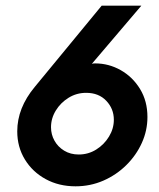

<svg xmlns="http://www.w3.org/2000/svg" viewBox="-20 -645 561 679"><path d="M247.2 13.9Q188.2 13.9 141.7 -11.5Q95.1 -36.8 68.1 -80.9Q41 -125 41 -180.6Q41 -263.2 102.8 -337.5L339.6 -625H479.9L304.9 -419.4Q307.6 -420.1 310.8 -420.5Q313.9 -420.8 316.7 -420.8Q364.6 -420.8 406.9 -396.9Q449.3 -372.9 475.3 -330.2Q501.4 -287.5 501.4 -231.2Q501.4 -183.3 481.6 -139.6Q461.8 -95.8 426.7 -61.1Q391.7 -26.4 345.5 -6.2Q299.3 13.9 247.2 13.9ZM258.3 -98.6Q292.4 -98.6 320.5 -116.3Q348.6 -134 365.6 -162.2Q382.6 -190.3 382.6 -221.5Q382.6 -260.4 355.9 -288.5Q329.2 -316.7 284.7 -316.7Q250.7 -316.7 222.6 -299.3Q194.4 -281.9 177.4 -254.2Q160.4 -226.4 160.4 -195.1Q160.4 -169.4 172.6 -147.6Q184.7 -125.7 206.9 -112.2Q229.2 -98.6 258.3 -98.6Z"/></svg>

Font: Afacad
Style: Italic
Weight: 400
Italic angle: -14°
Designer: Kristian Moeller
Foundry: Dicotype
Version: Version 1.000